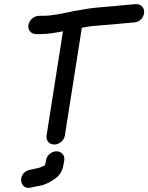

<svg xmlns="http://www.w3.org/2000/svg" viewBox="-20 -714 721 934"><path d="M203.6 66 202.2 75C201.6 79 201 82 199.3 89.4C197 90.7 192.1 93 185.6 96.2C170.4 104.3 149.9 106.1 121.8 112.8C61.7 129.3 75.9 213.3 131.3 198.2C145.1 194.8 156.3 192.5 172.4 189.8C203.4 185.1 234.3 165.1 252.2 152.1C281.1 129.9 287.1 100.9 291.2 75L292.6 66C296.7 40 277.6 22 254.5 22C230.2 22 207.4 41.7 203.6 66ZM156.2 -548H174.2C213.6 -548 250 -554.7 286.3 -561.6L206.6 -55C202.8 -30.7 219.4 -11 243.7 -11C266.8 -11 291.6 -29 295.6 -55L378.1 -579.1L391.1 -581.4C407.9 -584.7 423.1 -586.8 437.5 -588.1C500.1 -593 562.7 -598.1 623.4 -604.1L634.8 -605.1C692.9 -612.3 697.5 -694 642.1 -694C641.5 -694 640.4 -694 639.6 -693.9L629.5 -692.9C611.9 -691.1 592.7 -690.2 571.2 -687.8C514.2 -680.8 447.9 -679.7 388.5 -668.6L346.2 -661.1C339.9 -660.7 336.8 -660.4 329.8 -658C285.6 -649.3 234.8 -637 188.2 -637H170.2C145.4 -637 122 -616.8 118.1 -592C114 -566 133.1 -548 156.2 -548Z"/></svg>

Font: Just Breathe
Style: BdObl3
Weight: 400
Foundry: Cannot Into Space Fonts
Version: Version 0.72